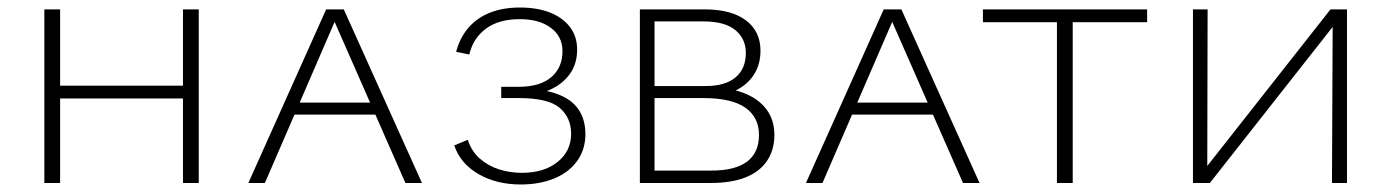

<svg xmlns="http://www.w3.org/2000/svg" viewBox="-20 -487 3702 511"><path d="M467 0V-462H509V0ZM98 0V-462H140V0ZM112 -225V-259H494V-225Z M641 0 848 -462H895L1103 0H1059L863 -446H878L685 0ZM742 -182 754 -214H983L998 -182Z M1366 4Q1301 4 1253 -24Q1205 -52 1189 -100L1225 -115Q1235 -84 1257.5 -64.5Q1280 -45 1309 -36Q1338 -27 1369 -27Q1428 -27 1464 -56Q1500 -85 1500 -131Q1500 -174 1469.5 -200Q1439 -226 1361 -226H1314V-256H1361Q1417 -256 1447 -281.5Q1477 -307 1477 -351Q1477 -390 1446 -413Q1415 -436 1364 -436Q1307 -436 1273 -410.5Q1239 -385 1229 -342L1194 -349Q1204 -387 1227 -413.5Q1250 -440 1284.5 -453.5Q1319 -467 1364 -467Q1410 -467 1444 -453.5Q1478 -440 1497 -415Q1516 -390 1516 -355Q1516 -317 1496.5 -290Q1477 -263 1443.5 -248Q1410 -233 1365 -233V-251Q1424 -251 1462.5 -237Q1501 -223 1519.5 -196Q1538 -169 1538 -130Q1538 -89 1516 -58.5Q1494 -28 1455 -12Q1416 4 1366 4Z M1683 0V-462H1856Q1926 -462 1965 -433Q2004 -404 2004 -352Q2004 -315 1986 -287.5Q1968 -260 1934.5 -244.5Q1901 -229 1854 -229L1860 -255Q1918 -255 1958 -240Q1998 -225 2019.5 -196.5Q2041 -168 2041 -128Q2041 -88 2021.5 -59Q2002 -30 1964.5 -15Q1927 0 1871 0ZM1722 -33H1873Q1937 -33 1968.5 -57Q2000 -81 2000 -128Q2000 -175 1963.5 -200.5Q1927 -226 1852 -226H1710V-258H1858Q1910 -258 1937.5 -281Q1965 -304 1965 -346Q1965 -384 1937 -407Q1909 -430 1852 -430H1722Z M2125 0 2332 -462H2379L2587 0H2543L2347 -446H2362L2169 0ZM2226 -182 2238 -214H2467L2482 -182Z M2793 0V-462H2835V0ZM2596 -428V-462H3033V-428Z M3174 0V-21L3521 -462H3547V-441L3200 0ZM3155 0V-462H3194L3193 0ZM3525 0 3527 -462H3565V0Z"/></svg>

Font: Ysabeau SC ExtraLight
Style: Regular
Weight: 250
Designer: Christian Thalmann (Catharsis Fonts)
Version: Version 2.001;gftools[0.9.30]; featfreeze: smcp